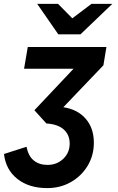

<svg xmlns="http://www.w3.org/2000/svg" viewBox="-26 -752 604 985"><path d="M216.5 213Q122.5 213 63 165.8Q3.5 118.5 -5.5 38L110 1Q119.5 49 147.5 71.5Q175.5 94 218 94Q266 94 298.8 62.5Q331.5 31 331.5 -15.5Q331.5 -60.5 301 -87.8Q270.5 -115 212 -118.5L150.5 -186.5L351.5 -399.5H97.5L116.5 -511H520L504.5 -417L299 -202Q373 -190.5 414.2 -142.2Q455.5 -94 455.5 -20Q455.5 45.5 423.8 98.2Q392 151 337.8 182Q283.5 213 216.5 213ZM273 -576 165 -732H272L345 -658L443 -732H550L387 -576Z"/></svg>

Font: Overpass
Style: Bold Italic
Weight: 700
Italic angle: -10°
Designer: Delve Withrington, Dave Bailey, Thomas Jockin
Foundry: Delve Fonts LLC
Version: Version 4.000; ttfautohint (v1.8.3)